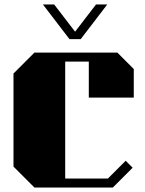

<svg xmlns="http://www.w3.org/2000/svg" viewBox="-20 -834 645 854"><path d="M375 -400V-560H270V-40H460L539 -119L570 -88L482 0H133L40 -93V-507L133 -600H502L575 -527V-400ZM457 -814 339 -660H289L171 -814H221L314 -693L407 -814Z"/></svg>

Font: Kumar One
Style: Regular
Weight: 400
Designer: Parimal Parmar
Foundry: Indian Type Foundry
Version: Version 1.001;PS 1.001;hotconv 1.0.88;makeotf.lib2.5.647800